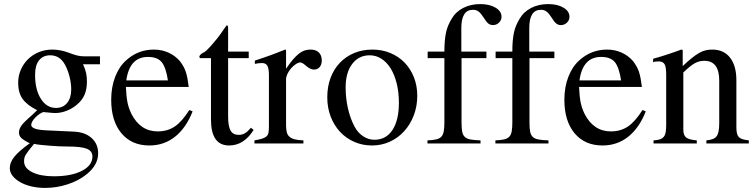

<svg xmlns="http://www.w3.org/2000/svg" viewBox="-20 -703 3705 941"><path d="M387 -388Q398 -364 402 -345Q406 -326 406 -304Q406 -266 394.5 -239Q383 -212 358 -191Q335 -171 306.5 -160Q278 -149 250 -149Q240 -149 212 -152Q210 -152 205 -152.5Q200 -153 193 -154Q183 -151 172.5 -143.5Q162 -136 153 -127Q144 -118 138.5 -108Q133 -98 133 -91Q133 -67 211 -64L340 -58Q396 -56 428.5 -27Q461 2 461 49Q461 105 406 150Q367 182 312.5 200Q258 218 201 218Q165 218 133.5 210.5Q102 203 78.5 189.5Q55 176 41.5 158.5Q28 141 28 121Q28 93 50 65.5Q72 38 126 -1Q95 -16 84 -27Q73 -38 73 -54Q73 -69 83.5 -85Q94 -101 119 -123Q124 -127 136 -138Q148 -149 162 -163Q112 -188 90.5 -218.5Q69 -249 69 -297Q69 -331 82 -361Q95 -391 117.5 -413Q140 -435 170.5 -447.5Q201 -460 236 -460Q275 -460 316 -445L338 -437Q353 -432 365.5 -429.5Q378 -427 393 -427H470V-388ZM147 2Q131 21 121.5 33.5Q112 46 106.5 55Q101 64 99.5 71.5Q98 79 98 88Q98 121 138 141Q178 161 244 161Q329 161 381 134.5Q433 108 433 64Q433 37 405.5 26Q378 15 309 15Q291 15 268 14Q245 13 222 11Q199 9 179 7Q159 5 147 2ZM152 -335Q152 -263 180.5 -218.5Q209 -174 254 -174Q289 -174 309 -198.5Q329 -223 329 -265Q329 -294 321 -326.5Q313 -359 299 -385Q274 -432 226 -432Q191 -432 171.5 -407.5Q152 -383 152 -338Z M924 -157Q892 -76 838 -33Q784 10 712 10Q625 10 575 -50Q525 -110 525 -214Q525 -276 544.5 -326.5Q564 -377 599 -408Q657 -460 734 -460Q773 -460 806 -445Q839 -430 862 -403Q871 -391 878 -379Q885 -367 890 -352.5Q895 -338 898.5 -319.5Q902 -301 905 -277H597Q599 -231 604.5 -202.5Q610 -174 624 -145Q668 -59 753 -59Q801 -59 836.5 -83Q872 -107 908 -164ZM803 -309Q793 -374 772 -399Q751 -424 705 -424Q615 -424 599 -309Z M1199 -418H1098V-132Q1098 -84 1110 -63Q1122 -42 1150 -42Q1167 -42 1180.5 -50Q1194 -58 1210 -77L1223 -66Q1175 10 1103 10Q1014 10 1014 -117V-418H961Q957 -421 957 -425Q957 -433 974 -444Q980 -445 990.5 -454.5Q1001 -464 1014 -478.5Q1027 -493 1042 -511.5Q1057 -530 1071 -551Q1076 -559 1081 -565.5Q1086 -572 1091 -579Q1098 -579 1098 -566V-450H1199Z M1229 -406Q1251 -413 1269.5 -419.5Q1288 -426 1305 -432Q1322 -438 1339.5 -445Q1357 -452 1377 -460L1382 -458V-366Q1400 -393 1415.5 -411Q1431 -429 1445 -440Q1459 -451 1472.5 -455.5Q1486 -460 1502 -460Q1528 -460 1542.5 -446Q1557 -432 1557 -407Q1557 -386 1546.5 -374Q1536 -362 1518 -362Q1501 -362 1478 -382Q1461 -397 1452 -397Q1442 -397 1429.5 -388.5Q1417 -380 1406.5 -368Q1396 -356 1389 -341.5Q1382 -327 1382 -315V-90Q1382 -69 1385.5 -55Q1389 -41 1399 -32.5Q1409 -24 1425 -20Q1441 -16 1467 -15V0H1227V-15Q1251 -19 1265 -23.5Q1279 -28 1286.5 -35Q1294 -42 1296 -53.5Q1298 -65 1298 -84V-334Q1298 -367 1290.5 -380.5Q1283 -394 1264 -394Q1248 -394 1229 -390Z M1805 -460Q1853 -460 1893.5 -443Q1934 -426 1963 -396Q1992 -366 2008.5 -324.5Q2025 -283 2025 -234Q2025 -182 2008 -137.5Q1991 -93 1961 -60Q1931 -27 1890.5 -8.5Q1850 10 1803 10Q1756 10 1715.5 -8Q1675 -26 1646 -57.5Q1617 -89 1600.5 -132Q1584 -175 1584 -226Q1584 -278 1600 -321Q1616 -364 1645.5 -395Q1675 -426 1715.5 -443Q1756 -460 1805 -460ZM1792 -432Q1738 -432 1706 -389.5Q1674 -347 1674 -275Q1674 -221 1685.5 -171Q1697 -121 1718 -82Q1734 -52 1760 -35Q1786 -18 1815 -18Q1872 -18 1903.5 -66Q1935 -114 1935 -199Q1935 -250 1924.5 -293Q1914 -336 1895 -367Q1876 -398 1849.5 -415Q1823 -432 1792 -432Z M2364 -418H2242V-104Q2242 -76 2245 -59Q2248 -42 2257.5 -32.5Q2267 -23 2285.5 -19.5Q2304 -16 2335 -15V0H2075V-15Q2102 -16 2118.5 -20Q2135 -24 2143.5 -33.5Q2152 -43 2155 -60Q2158 -77 2158 -104V-418H2076V-450H2158Q2158 -480 2160 -502.5Q2162 -525 2166 -543.5Q2170 -562 2176.5 -577.5Q2183 -593 2193 -610Q2213 -645 2250 -664Q2287 -683 2334 -683Q2379 -683 2408.5 -665.5Q2438 -648 2438 -621Q2438 -604 2425.5 -592Q2413 -580 2396 -580Q2383 -580 2373 -588Q2363 -596 2351 -616Q2337 -638 2325.5 -646.5Q2314 -655 2298 -655Q2241 -655 2241 -566V-450H2364Z M2697 -418H2575V-104Q2575 -76 2578 -59Q2581 -42 2590.5 -32.5Q2600 -23 2618.5 -19.5Q2637 -16 2668 -15V0H2408V-15Q2435 -16 2451.5 -20Q2468 -24 2476.5 -33.5Q2485 -43 2488 -60Q2491 -77 2491 -104V-418H2409V-450H2491Q2491 -480 2493 -502.5Q2495 -525 2499 -543.5Q2503 -562 2509.5 -577.5Q2516 -593 2526 -610Q2546 -645 2583 -664Q2620 -683 2667 -683Q2712 -683 2741.5 -665.5Q2771 -648 2771 -621Q2771 -604 2758.5 -592Q2746 -580 2729 -580Q2716 -580 2706 -588Q2696 -596 2684 -616Q2670 -638 2658.5 -646.5Q2647 -655 2631 -655Q2574 -655 2574 -566V-450H2697Z M3145 -157Q3113 -76 3059 -33Q3005 10 2933 10Q2846 10 2796 -50Q2746 -110 2746 -214Q2746 -276 2765.5 -326.5Q2785 -377 2820 -408Q2878 -460 2955 -460Q2994 -460 3027 -445Q3060 -430 3083 -403Q3092 -391 3099 -379Q3106 -367 3111 -352.5Q3116 -338 3119.5 -319.5Q3123 -301 3126 -277H2818Q2820 -231 2825.5 -202.5Q2831 -174 2845 -145Q2889 -59 2974 -59Q3022 -59 3057.5 -83Q3093 -107 3129 -164ZM3024 -309Q3014 -374 2993 -399Q2972 -424 2926 -424Q2836 -424 2820 -309Z M3181 -415Q3202 -421 3219 -426Q3236 -431 3252 -436.5Q3268 -442 3284.5 -447.5Q3301 -453 3319 -460L3326 -458V-379Q3351 -403 3370.5 -418.5Q3390 -434 3406.5 -443.5Q3423 -453 3438.5 -456.5Q3454 -460 3471 -460Q3527 -460 3558 -420.5Q3589 -381 3589 -310V-81Q3589 -63 3591.5 -51Q3594 -39 3601 -31.5Q3608 -24 3620 -20.5Q3632 -17 3650 -15V0H3442V-15Q3479 -18 3492 -35Q3505 -52 3505 -99V-308Q3505 -405 3432 -405Q3420 -405 3409 -402.5Q3398 -400 3386 -393.5Q3374 -387 3360.5 -376Q3347 -365 3329 -348V-67Q3329 -40 3343 -29Q3357 -18 3395 -15V0H3183V-15Q3202 -16 3214 -20Q3226 -24 3233 -32.5Q3240 -41 3242.5 -55Q3245 -69 3245 -90V-338Q3245 -375 3237 -388.5Q3229 -402 3208 -402Q3189 -402 3181 -398Z"/></svg>

Font: Klingon pIqaD HaSta
Style: Regular
Weight: 400
Width: 0
Designer: Mike Neff (qa'vaj)
Foundry: Mike Neff and Michael Everson
Version: Version 2.003